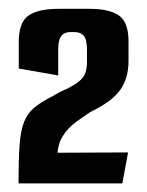

<svg xmlns="http://www.w3.org/2000/svg" viewBox="-20 -658 340 444"><path d="M22.8 -233.9Q22.8 -289.5 25.3 -322.8Q27.8 -356 35.5 -375.6Q43.2 -395.1 57.2 -407.3Q71.2 -419.4 94.2 -431.8Q101.5 -435.1 107.7 -439Q113.8 -442.8 119.1 -445.5Q148.7 -458.5 161.6 -468.9Q174.4 -479.2 177.7 -490.3Q181.1 -501.3 181.1 -513.4V-542.3Q181.1 -566.1 173.9 -575Q166.6 -583.9 151.5 -583.9H144.1Q132 -583.9 125.8 -578.8Q119.6 -573.8 117.1 -565.2Q114.6 -556.7 114.6 -545.7V-483.6L23.4 -499.5V-560.2Q23.4 -606.5 45.9 -622Q68.4 -637.6 115.4 -637.6H187Q233.2 -637.6 255.2 -622Q277.2 -606.5 277.2 -562.2V-517.3Q277.2 -477.4 258.3 -450.5Q239.5 -423.7 191 -400Q186 -397.4 180.4 -393.3Q174.9 -389.3 168.9 -385.3Q144.2 -368.9 132.4 -353.5Q120.5 -338.1 116.9 -325.5Q113.2 -312.9 113.2 -304.8L276.2 -305.5L262.9 -233.9Z"/></svg>

Font: Smooch Sans Thin
Style: Regular
Weight: 100
Designer: Robert E. Leuschke
Foundry: Robert E. Leuschke
Version: Version 1.010